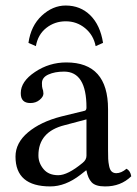

<svg xmlns="http://www.w3.org/2000/svg" viewBox="-20 -665 497 695"><path d="M326.2 -498Q318.4 -538.1 288.1 -563Q257.8 -587.9 218 -587.9Q178.2 -587.9 147.7 -564Q117.2 -540 109.9 -498L83 -509.8Q91.8 -571.8 131.3 -608.4Q170.9 -645 217.8 -645Q271 -645 306.9 -609.6Q342.8 -574.2 353 -509.8ZM293 -232.9 213.9 -211.9Q118.7 -188 119.1 -102.1Q119.1 -75.2 137.5 -53Q155.8 -30.8 190.9 -30.8Q225.1 -30.8 278.8 -75.2Q293 -86.4 293 -101.1ZM293 -47.9H291L271 -32.2Q216.8 9.8 162.1 9.8Q36.1 9.8 36.1 -98.1Q36.1 -147.9 81.5 -186Q127 -224.1 201.2 -243.2L287.1 -264.2Q293 -266.1 293 -275.9Q293 -405.8 211.9 -405.8Q178.7 -405.8 155.3 -395.3Q131.8 -384.8 131.8 -363.8Q131.8 -349.6 133.8 -344.2Q136.7 -338.4 137.2 -326.2Q137.2 -314.9 123.5 -303.5Q109.9 -292 89.8 -292Q54.7 -292 55.2 -328.1Q55.2 -370.1 106.7 -404.5Q158.2 -439 220.2 -439Q371.1 -439 371.1 -270V-123Q371.1 -102.1 371.6 -90.1Q372.1 -78.1 375 -64Q377.9 -49.8 384.5 -43.9Q391.1 -38.1 400.9 -38.1Q418.9 -38.1 438 -54.2Q452.1 -46.4 455.1 -26.9Q417 10.3 359.9 9.8Q325.7 9.8 311.8 -5.1Q297.9 -20 293 -47.9Z"/></svg>

Font: Linux Libertine O
Style: Regular
Weight: 400
Designer: Philipp H. Poll
Foundry: Philipp H. Poll
Version: Version 5.3.0